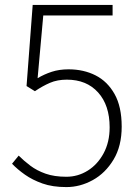

<svg xmlns="http://www.w3.org/2000/svg" viewBox="-20 -748 568 781"><path d="M250 13Q194 13 153 -1.5Q112 -16 81.5 -37.5Q51 -59 29 -82L56 -115Q77 -94 103.5 -74Q130 -54 165.5 -41.5Q201 -29 250 -29Q297 -29 337 -54Q377 -79 401.5 -124.5Q426 -170 426 -230Q426 -320 379 -372Q332 -424 252 -424Q213 -424 183 -411Q153 -398 122 -377L88 -398L113 -728H438V-685H156L133 -430Q160 -446 190.5 -456Q221 -466 259 -466Q320 -466 368.5 -441.5Q417 -417 446 -365.5Q475 -314 475 -233Q475 -154 442 -99Q409 -44 357.5 -15.5Q306 13 250 13Z"/></svg>

Font: Noto Sans KR Thin ExtraLight
Style: Regular
Weight: 250
Version: Version 2.004-H2;hotconv 1.0.118;makeotfexe 2.5.65603